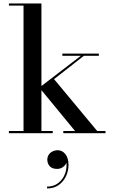

<svg xmlns="http://www.w3.org/2000/svg" viewBox="-20 -770 651 1110"><path d="M31.5 0V-12.5H116V-737.5H31.5V-750H219.5V-12.5H285V0ZM346 0V-12.5H414L207.5 -263.5L447.5 -447.5H340.5V-460H551.5V-447.5H465L292.5 -312.5L542 -12.5H590V0ZM252 319.5V309Q290.5 309 317.8 287.5Q345 266 357.2 231.2Q369.5 196.5 362 156.5H365.5Q367 167.5 359.8 179.2Q352.5 191 339.5 198.8Q326.5 206.5 310 206.5Q281.5 206.5 267.5 190.8Q253.5 175 253.5 153Q253.5 138 261.2 125.5Q269 113 283 105.8Q297 98.5 313.5 98.5Q339.5 98.5 357.8 120.8Q376 143 376 183.5Q376 218 361.5 249Q347 280 319.2 299.8Q291.5 319.5 252 319.5Z"/></svg>

Font: Bodoni Moda 18pt Medium
Style: Regular
Weight: 500
Designer: Owen Earl
Foundry: indestructible type
Version: Version 2.004